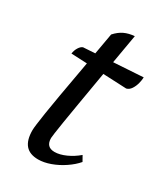

<svg xmlns="http://www.w3.org/2000/svg" viewBox="-151 -638 624 719"><g transform="rotate(30 161.0 -278.5)"><path d="M133 12Q96 12 78 -9Q60 -30 60 -72Q60 -81 62.5 -100Q65 -119 70 -152Q75 -185 84 -236Q93 -287 106 -359.5Q119 -432 136 -530Q153 -549 172 -558Q191 -567 216 -569Q197 -461 183.5 -381Q170 -301 160.5 -246Q151 -191 145.5 -156Q140 -121 137.5 -103.5Q135 -86 135 -82Q135 -43 172 -43Q194 -43 220.5 -55Q247 -67 269 -86L282 -63Q265 -43 239 -25.5Q213 -8 185 2Q157 12 133 12ZM286 -383 43 -394Q45 -409 52.5 -421Q60 -433 69 -436L322 -452Q322 -441 318 -425.5Q314 -410 306 -398Q298 -386 286 -383Z"/></g></svg>

Font: Petrona
Style: Italic
Weight: 400
Italic angle: -9°
Designer: Ringo R. Seeber
Foundry: Ringo R. Seeber
Version: Version 2.001; ttfautohint (v1.8.3)